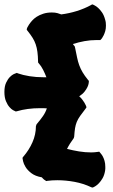

<svg xmlns="http://www.w3.org/2000/svg" viewBox="-23 -788 516 877"><path d="M382.8 -418.9V-414.1Q382.8 -413.1 381.8 -406.5Q380.9 -399.9 376.5 -390.4Q372.1 -380.9 363.3 -369.6Q354.5 -358.4 338.9 -348.1Q347.2 -340.8 353 -333Q358.9 -325.2 362.5 -319.1Q366.2 -313 367.9 -308.8Q369.6 -304.7 370.1 -304.2L372.1 -297.9L368.2 -292Q352.5 -272 342.8 -258.1Q333 -244.1 327.6 -231Q322.3 -217.8 319.8 -202.4Q317.4 -187 315.9 -164.1L314 -157.2Q304.2 -143.6 296.6 -131.8Q289.1 -120.1 283.2 -107.9Q309.6 -101.1 337.9 -96.4Q366.2 -91.8 394 -91.8Q401.4 -91.8 408.9 -92.5Q416.5 -93.3 423.8 -94.2L430.2 -95.2L434.1 -90.8Q434.6 -89.8 438.5 -85.4Q442.4 -81.1 446.8 -73Q451.2 -64.9 454.6 -53Q458 -41 458 -25.9Q458 -21.5 458 -17.1Q458 -12.7 457 -7.8Q453.6 12.2 445.6 26.1Q437.5 40 428.7 49.1Q419.9 58.1 412.8 62.3Q405.8 66.4 404.8 66.9L398.9 68.8L393.1 66.9Q358.4 50.3 317.9 42.7Q277.3 35.2 238.8 35.2Q213.9 35.2 192.9 38.1L188 39.1L184.1 36.1Q183.1 36.1 178.5 32.5Q173.8 28.8 168 22Q137.7 16.6 120.1 2.9Q102.5 -10.7 93.8 -25.1Q85 -39.6 82.5 -51.3Q80.1 -63 80.1 -64V-67.9L83 -71.8Q109.4 -102.1 125.2 -137.9Q141.1 -173.8 141.1 -211.9L144 -220.2Q162.6 -242.2 173.8 -258.5Q185.1 -274.9 190.9 -293Q182.6 -293.9 175 -293.9Q167.5 -293.9 160.2 -293.9Q131.3 -293.9 104 -290.3Q76.7 -286.6 54.2 -279.8L48.8 -278.8L44.9 -280.8Q43.9 -280.8 36.4 -284.9Q28.8 -289.1 20 -299.1Q11.2 -309.1 4.2 -325.9Q-2.9 -342.8 -2.9 -368.2Q-2.9 -393.6 4.9 -410.2Q12.7 -426.8 22.2 -436.3Q31.7 -445.8 39.8 -449.5Q47.9 -453.1 48.8 -453.1L54.2 -455.1L58.1 -453.1Q81.5 -444.8 112.1 -439.9Q142.6 -435.1 175.8 -435.1H189Q183.1 -450.7 174.1 -468.8Q165 -486.8 153.8 -499L150.9 -502.9V-506.8Q150.4 -532.2 147.9 -551Q145.5 -569.8 140.1 -585.4Q134.8 -601.1 125.7 -615.5Q116.7 -629.9 103 -647L99.1 -651.9L100.1 -658.2Q99.6 -657.2 101.8 -662.4Q104 -667.5 109.4 -675.5Q114.7 -683.6 123.3 -693.4Q131.8 -703.1 144.5 -711.4Q157.2 -719.7 174.6 -725.3Q191.9 -731 213.9 -731Q229 -731 239.5 -728Q250 -725.1 256.8 -722.2Q292 -726.6 327.4 -737.5Q362.8 -748.5 393.1 -765.1L397.9 -768.1L403.8 -766.1Q404.3 -765.6 410.6 -762.5Q417 -759.3 425.5 -751.7Q434.1 -744.1 442.9 -731.4Q451.7 -718.8 457 -699.2Q459.5 -691.4 460.2 -684.6Q460.9 -677.7 460.9 -670.9Q460.9 -657.2 457.8 -646.2Q454.6 -635.3 450.7 -627.2Q446.8 -619.1 443.6 -614.7Q440.4 -610.4 439.9 -609.9L435.1 -605H417Q389.6 -605 362.8 -600.1Q335.9 -595.2 310.1 -586.9Q311.5 -584 313.5 -581.8Q315.4 -579.6 317.9 -577.1L319.8 -570.8Q325.2 -544.4 329.1 -525.4Q333 -506.3 338.9 -490.2Q344.7 -474.1 354 -458.3Q363.3 -442.4 379.9 -421.9Z"/></svg>

Font: Hanalei Fill
Style: Regular
Weight: 400
Version: Version 1.000